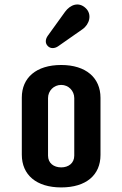

<svg xmlns="http://www.w3.org/2000/svg" viewBox="-20 -817 540 847"><path d="M76.2 -134.8C76.2 -45.4 140.6 9.8 250 9.8C360.8 9.8 423.3 -45.4 423.3 -133.3V-385.7C423.3 -473.6 359.4 -530.3 250 -530.3C139.2 -530.3 76.2 -473.6 76.2 -386.7ZM307.6 -130.4C307.6 -97.2 282.2 -78.6 250 -78.6C217.3 -78.6 191.9 -97.2 191.9 -130.4V-384.3C191.9 -416.5 217.3 -442.4 250 -442.4C282.2 -442.4 307.6 -416.5 307.6 -384.3ZM190.4 -658.7C180.2 -644 178.2 -626.5 190.9 -613.8C203.1 -601.1 222.2 -603 236.3 -612.8L343.8 -688C375.5 -710 386.7 -753.9 358.4 -780.8C327.1 -811 289.6 -795.9 267.1 -765.1Z"/></svg>

Font: Supermercado One
Style: Regular
Weight: 400
Designer: James Grieshaber
Foundry: James Grieshaber
Version: Version 1.002